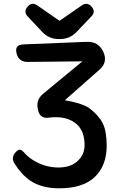

<svg xmlns="http://www.w3.org/2000/svg" viewBox="-20 -1027 650 1042"><path d="M300 -5Q207 -5 145 -46Q96 -80 59 -139Q38 -171 65 -201Q77 -215 87.5 -214.5Q98 -214 111 -199Q138 -168 177 -148Q234 -118 297 -118Q365 -118 402 -154Q439 -188 439 -240Q439 -316 395 -354Q351 -391 284 -391Q262 -391 241 -388Q200 -384 188 -423L186 -433Q173 -484 214 -518L427 -694L131 -691Q82 -690 70 -737Q58 -784 106 -786L450 -800Q513 -803 540 -747Q567 -690 520 -649L332 -483Q433 -465 467 -438Q515 -402 538 -357Q559 -314 559 -236Q559 -128 494 -66Q430 -5 300 -5ZM299 -815Q245 -815 208 -855L130 -938Q106 -964 130 -991Q153 -1018 182 -998L303 -914L423 -997Q453 -1018 477 -991Q501 -963 476 -938L396 -854Q359 -815 305 -815Z"/></svg>

Font: MaokenZhuyuanTi
Style: Regular
Weight: 400
Designer: Fontworks Inc & LongZhuTi team: ZERO子、时光羊、荆南、频凡、刘鹏、Little White Dog、帆影Magmeta、奈白不弍、白日月球、ChaoTawei、雨三（排名不分先后）
Version: Version 1.000; 20230222